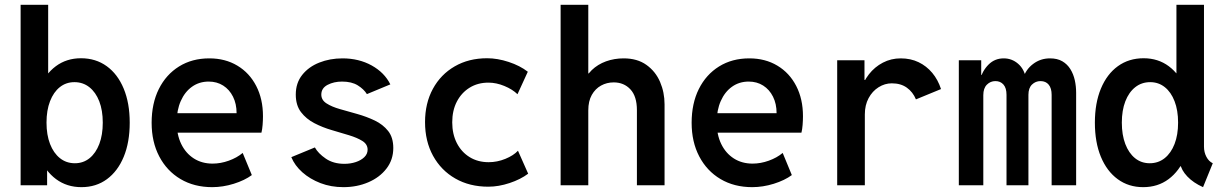

<svg xmlns="http://www.w3.org/2000/svg" viewBox="-20 -772 5102 800"><path d="M65.9 0V-752H180.7V-464.8H190.4L169.9 -398.4V-116.7L192.4 -65.4H176.3V0ZM319.3 7.8Q258.8 7.8 213.6 -25.6Q168.5 -59.1 143.3 -119.4Q118.2 -179.7 118.2 -261.2Q118.2 -342.3 143.1 -402.6Q168 -462.9 212.6 -496.1Q257.3 -529.3 317.4 -529.3Q378.9 -529.3 424.6 -496.3Q470.2 -463.4 495.4 -402.8Q520.5 -342.3 520.5 -261.2Q520.5 -179.2 495.6 -118.9Q470.7 -58.6 425.5 -25.4Q380.4 7.8 319.3 7.8ZM292 -91.8Q327.1 -91.8 353.3 -113Q379.4 -134.3 393.8 -172.1Q408.2 -210 408.2 -261.2Q408.2 -312 393.6 -349.9Q378.9 -387.7 352.3 -408.7Q325.7 -429.7 290 -429.7Q255.4 -429.7 229.2 -408.9Q203.1 -388.2 188.5 -350.3Q173.8 -312.5 173.8 -261.2Q173.8 -210 188.5 -172.1Q203.1 -134.3 229.7 -113Q256.3 -91.8 292 -91.8Z M864.3 7.8Q789.1 7.8 732.2 -25.9Q675.3 -59.6 643.6 -120.1Q611.8 -180.7 611.8 -260.3Q611.8 -340.8 641.8 -401.1Q671.9 -461.4 726.1 -495.1Q780.3 -528.8 852.1 -528.8Q918.5 -528.8 969 -498.5Q1019.5 -468.3 1047.6 -413.8Q1075.7 -359.4 1075.7 -287.6Q1075.7 -270.5 1074.2 -251.7Q1072.8 -232.9 1069.3 -219.2H702.1V-300.3H965.8Q965.8 -339.4 950.9 -369.1Q936 -398.9 909.9 -415.5Q883.8 -432.1 849.6 -432.1Q810.1 -432.1 780 -410.6Q750 -389.2 733.2 -351.1Q716.3 -313 716.3 -262.7Q716.3 -210.9 735.1 -172.1Q753.9 -133.3 787.6 -111.8Q821.3 -90.3 865.7 -90.3Q899.4 -90.3 933.3 -102.5Q967.3 -114.7 991.2 -134.8L1029.3 -42.5Q999.5 -20.5 954.1 -6.3Q908.7 7.8 864.3 7.8Z M1410.6 7.8Q1359.4 7.8 1315.4 -9Q1271.5 -25.9 1239.7 -54.2Q1208 -82.5 1193.8 -117.2L1292 -157.7Q1305.7 -132.8 1337.4 -111.1Q1369.1 -89.4 1415 -89.4Q1440.4 -89.4 1462.4 -96.7Q1484.4 -104 1498 -117.2Q1511.7 -130.4 1511.7 -148.4Q1511.7 -170.9 1490 -184.6Q1468.3 -198.2 1434.3 -208.5Q1400.4 -218.8 1362.1 -230Q1323.7 -241.2 1289.8 -258.8Q1255.9 -276.4 1234.1 -304.9Q1212.4 -333.5 1212.4 -377.9Q1212.4 -426.3 1239.3 -460Q1266.1 -493.7 1310.3 -511.2Q1354.5 -528.8 1407.2 -528.8Q1475.1 -528.8 1528.6 -499.3Q1582 -469.7 1606.4 -420.4L1508.8 -379.9Q1496.1 -400.4 1470.7 -416.3Q1445.3 -432.1 1405.3 -432.1Q1371.1 -432.1 1345 -418.5Q1318.8 -404.8 1318.8 -377.9Q1318.8 -355 1340.6 -341.1Q1362.3 -327.1 1396.5 -317.4Q1430.7 -307.6 1469 -296.9Q1507.3 -286.1 1541.5 -269.8Q1575.7 -253.4 1597.2 -226.3Q1618.7 -199.2 1618.7 -155.3Q1618.7 -106.4 1590.3 -69.6Q1562 -32.7 1514.6 -12.5Q1467.3 7.8 1410.6 7.8Z M2014.6 5.9Q1936.5 5.9 1877.2 -28.1Q1817.9 -62 1784.4 -122.8Q1751 -183.6 1751 -263.2Q1751 -341.8 1783.7 -401.9Q1816.4 -461.9 1874.8 -495.6Q1933.1 -529.3 2009.8 -529.3Q2052.7 -529.3 2099.6 -513.9Q2146.5 -498.5 2179.2 -473.1L2136.2 -379.4Q2115.2 -399.9 2081.5 -413.8Q2047.9 -427.7 2015.1 -427.7Q1970.7 -427.7 1936.8 -406.7Q1902.8 -385.7 1883.5 -348.6Q1864.3 -311.5 1864.3 -262.2Q1864.3 -213.4 1883.5 -175.8Q1902.8 -138.2 1937 -117.2Q1971.2 -96.2 2016.1 -96.2Q2051.8 -96.2 2085.7 -110.1Q2119.6 -124 2138.2 -144L2180.7 -48.3Q2148.9 -24.4 2103.3 -9.3Q2057.6 5.9 2014.6 5.9Z M2315.9 0V-752H2431.2V-466.3H2454.6L2411.6 -421.4Q2420.9 -456.1 2445.8 -480Q2470.7 -503.9 2505.1 -516.4Q2539.6 -528.8 2578.6 -528.8Q2635.3 -528.8 2673.3 -501.7Q2711.4 -474.6 2730.2 -430.9Q2749 -387.2 2749 -337.4V0H2633.8V-313Q2633.8 -370.6 2606.7 -399.7Q2579.6 -428.7 2537.1 -428.7Q2508.3 -428.7 2484.4 -415.5Q2460.4 -402.3 2445.8 -376.5Q2431.2 -350.6 2431.2 -312V0Z M3114.3 7.8Q3039.1 7.8 2982.2 -25.9Q2925.3 -59.6 2893.6 -120.1Q2861.8 -180.7 2861.8 -260.3Q2861.8 -340.8 2891.8 -401.1Q2921.9 -461.4 2976.1 -495.1Q3030.3 -528.8 3102.1 -528.8Q3168.5 -528.8 3219 -498.5Q3269.5 -468.3 3297.6 -413.8Q3325.7 -359.4 3325.7 -287.6Q3325.7 -270.5 3324.2 -251.7Q3322.8 -232.9 3319.3 -219.2H2952.1V-300.3H3215.8Q3215.8 -339.4 3200.9 -369.1Q3186 -398.9 3159.9 -415.5Q3133.8 -432.1 3099.6 -432.1Q3060.1 -432.1 3030 -410.6Q3000 -389.2 2983.2 -351.1Q2966.3 -313 2966.3 -262.7Q2966.3 -210.9 2985.1 -172.1Q3003.9 -133.3 3037.6 -111.8Q3071.3 -90.3 3115.7 -90.3Q3149.4 -90.3 3183.3 -102.5Q3217.3 -114.7 3241.2 -134.8L3279.3 -42.5Q3249.5 -20.5 3204.1 -6.3Q3158.7 7.8 3114.3 7.8Z M3468.3 0V-521H3582V-439H3599.6L3565.4 -391.6Q3576.2 -431.2 3600.3 -462.2Q3624.5 -493.2 3658.7 -511Q3692.9 -528.8 3732.9 -528.8Q3774.4 -528.8 3807.4 -512.9Q3840.3 -497.1 3864.3 -468.5Q3888.2 -439.9 3900.9 -400.9L3796.4 -357.9Q3783.7 -388.7 3758.5 -406.7Q3733.4 -424.8 3695.8 -424.8Q3666.5 -424.8 3640.6 -408.4Q3614.7 -392.1 3599.1 -363Q3583.5 -334 3583.5 -295.4V0Z M3975.1 0V-521H4068.4V-459.5H4081.5L4060.5 -435.1Q4073.7 -478 4099.4 -503.4Q4125 -528.8 4162.1 -528.8Q4196.3 -528.8 4222.2 -506.3Q4248 -483.9 4254.4 -445.8L4238.3 -464.8H4261.7L4243.2 -445.8Q4253.9 -482.4 4284.7 -505.6Q4315.4 -528.8 4355 -528.8Q4385.7 -528.8 4406.5 -516.6Q4427.2 -504.4 4439.9 -483.9Q4452.6 -463.4 4458.3 -438Q4463.9 -412.6 4463.9 -385.7V0H4361.8V-377Q4361.8 -404.3 4349.6 -419.2Q4337.4 -434.1 4315.4 -434.1Q4294.9 -434.1 4280 -419.7Q4265.1 -405.3 4265.1 -377V0H4173.8V-377Q4173.8 -405.3 4161.1 -419.7Q4148.4 -434.1 4127.4 -434.1Q4106.9 -434.1 4092 -419.2Q4077.1 -404.3 4077.1 -375.5V0Z M4992.7 7.8Q4952.1 -10.3 4927 -36.9Q4901.9 -63.5 4897.9 -89.4L4911.1 -79.1H4872.1L4892.6 -138.7V-414.1L4871.1 -466.8H4881.8V-752H4996.6V-160.6Q4996.6 -137.7 5006.6 -118.7Q5016.6 -99.6 5033.2 -91.8ZM4743.2 7.8Q4682.6 7.8 4637.2 -25.4Q4591.8 -58.6 4566.9 -118.9Q4542 -179.2 4542 -261.2Q4542 -342.3 4567.1 -402.8Q4592.3 -463.4 4637.9 -496.3Q4683.6 -529.3 4745.1 -529.3Q4805.2 -529.3 4849.9 -496.1Q4894.5 -462.9 4919.4 -402.6Q4944.3 -342.3 4944.3 -261.2Q4944.3 -179.7 4919.2 -119.4Q4894 -59.1 4849.1 -25.6Q4804.2 7.8 4743.2 7.8ZM4770.5 -91.8Q4806.2 -91.8 4832.8 -113Q4859.4 -134.3 4874 -172.1Q4888.7 -210 4888.7 -261.2Q4888.7 -312.5 4874 -350.3Q4859.4 -388.2 4833.3 -408.9Q4807.1 -429.7 4772.5 -429.7Q4736.8 -429.7 4710.2 -408.7Q4683.6 -387.7 4668.9 -349.9Q4654.3 -312 4654.3 -261.2Q4654.3 -210 4668.7 -172.1Q4683.1 -134.3 4709.2 -113Q4735.4 -91.8 4770.5 -91.8Z"/></svg>

Font: Reddit Mono SemiBold
Style: Regular
Weight: 600
Monospace: yes
Designer: Stephen Hutchings
Foundry: Reddit
Version: Version 1.014